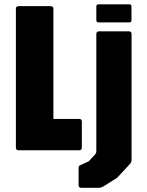

<svg xmlns="http://www.w3.org/2000/svg" viewBox="-20 -695 678 888"><path d="M66 0Q53.5 0 53.5 -12.5V-654Q53.5 -666.5 66 -666.5H214.5Q227 -666.5 227 -654V-145H346Q358.5 -145 358.5 -132.5V-12.5Q358.5 0 346 0ZM355.5 173.5Q343.5 173.5 343.5 161V81Q343.5 72 350.5 69.5L390.5 51L419.5 19.5Q423.5 15 424.5 11.5Q425.5 8 425.5 3V-537.5Q425.5 -550 438 -550H576Q588.5 -550 588.5 -537.5V43.5Q588.5 56 580 64.5L521.5 127.5L460 166Q448 173.5 436 173.5ZM435.5 -591.5Q425.5 -591.5 425.5 -601.5V-665Q425.5 -675 435.5 -675H579Q588 -675 588 -665V-601.5Q588 -591.5 579 -591.5Z"/></svg>

Font: Jaro 24pt
Style: Regular
Weight: 400
Designer: Agyei Archer, Celine Hurka, Mirko Velimirović
Version: Version 1.000